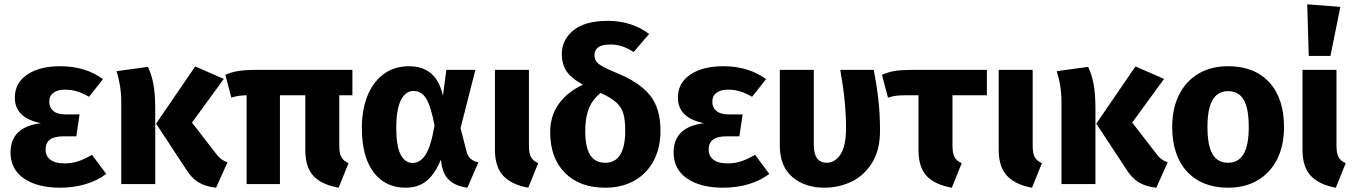

<svg xmlns="http://www.w3.org/2000/svg" viewBox="-20 -856 6303 893"><path d="M459 -488 394 -406Q364 -423 338 -431Q312 -439 281 -439Q248 -439 228.5 -424.5Q209 -410 209 -383Q209 -356 228 -340Q247 -324 283 -324H350L335 -222H276Q232 -222 212 -206.5Q192 -191 192 -160Q192 -130 214.5 -113Q237 -96 280 -96Q313 -96 342.5 -105.5Q372 -115 408 -136L474 -47Q433 -16 378 0.5Q323 17 258 17Q155 17 92 -25.5Q29 -68 29 -147Q29 -266 171 -283Q49 -307 49 -402Q49 -470 106.5 -509Q164 -548 260 -548Q377 -548 459 -488Z M873 -286 985 -141Q997 -125 1009 -116Q1021 -107 1038 -101L985 17Q936 12 902.5 -8.5Q869 -29 840 -77L706 -281L888 -547L1021 -489ZM702 -345V0H544V-382Q544 -455 522 -525L668 -545Q684 -512 693 -467Q702 -422 702 -345Z M1558 -413V-179Q1558 -143 1567.5 -125.5Q1577 -108 1601 -97L1555 17Q1476 3 1438 -37.5Q1400 -78 1400 -158V-413H1282V0H1127V-413Q1103 -412 1089 -410Q1075 -408 1056 -402L1028 -508Q1058 -521 1089.5 -526Q1121 -531 1176 -531H1619V-413Z M2040 -410 2056 -531H2191L2122 -260L2149 -155Q2155 -130 2168.5 -118Q2182 -106 2205 -101L2154 17Q2055 4 2037 -77L2030 -113Q2004 -48 1965 -15.5Q1926 17 1866 17Q1772 17 1717.5 -55Q1663 -127 1663 -261Q1663 -345 1689 -410Q1715 -475 1764.5 -511.5Q1814 -548 1882 -548Q2011 -548 2040 -410ZM1823 -261Q1823 -176 1843.5 -137Q1864 -98 1899 -98Q1934 -98 1959 -136Q1984 -174 2001 -272Q1984 -363 1962 -398Q1940 -433 1903 -433Q1866 -433 1844.5 -390Q1823 -347 1823 -261Z M2440 -179Q2440 -143 2449.5 -125.5Q2459 -108 2483 -97L2437 17Q2359 3 2320.5 -38.5Q2282 -80 2282 -159V-531H2440Z M3052 -248Q3052 -169 3020.5 -109Q2989 -49 2931 -16Q2873 17 2795 17Q2676 17 2607.5 -52Q2539 -121 2539 -241Q2539 -316 2578 -371.5Q2617 -427 2691 -462Q2634 -494 2613.5 -527Q2593 -560 2593 -604Q2593 -671 2647 -715Q2701 -759 2807 -759Q2918 -759 2999 -698L2927 -614Q2899 -632 2873.5 -640.5Q2848 -649 2818 -649Q2780 -649 2762.5 -636Q2745 -623 2745 -601Q2745 -584 2752 -572.5Q2759 -561 2780 -548.5Q2801 -536 2845 -518Q2954 -474 3003 -413Q3052 -352 3052 -248ZM2888 -249Q2888 -299 2879 -328.5Q2870 -358 2846 -380Q2822 -402 2773 -424Q2734 -391 2718 -349.5Q2702 -308 2702 -247Q2702 -172 2724.5 -135.5Q2747 -99 2795 -99Q2888 -99 2888 -249Z M3543 -488 3478 -406Q3448 -423 3422 -431Q3396 -439 3365 -439Q3332 -439 3312.5 -424.5Q3293 -410 3293 -383Q3293 -356 3312 -340Q3331 -324 3367 -324H3434L3419 -222H3360Q3316 -222 3296 -206.5Q3276 -191 3276 -160Q3276 -130 3298.5 -113Q3321 -96 3364 -96Q3397 -96 3426.5 -105.5Q3456 -115 3492 -136L3558 -47Q3517 -16 3462 0.5Q3407 17 3342 17Q3239 17 3176 -25.5Q3113 -68 3113 -147Q3113 -266 3255 -283Q3133 -307 3133 -402Q3133 -470 3190.5 -509Q3248 -548 3344 -548Q3461 -548 3543 -488Z M4073 -248Q4073 -158 4036 -98.5Q3999 -39 3940 -11Q3881 17 3814 17Q3724 17 3665.5 -32.5Q3607 -82 3607 -180V-531H3765V-183Q3765 -99 3825 -99Q3863 -99 3889 -137.5Q3915 -176 3915 -261Q3915 -383 3888 -531H4044Q4058 -458 4065.5 -391Q4073 -324 4073 -248Z M4410 -413V-179Q4410 -143 4419.5 -125.5Q4429 -108 4453 -97L4407 17Q4328 3 4290 -37.5Q4252 -78 4252 -158V-413H4204Q4167 -413 4150 -411Q4133 -409 4110 -402L4082 -508Q4111 -521 4141.5 -526Q4172 -531 4223 -531H4570V-413Z M4783 -179Q4783 -143 4792.5 -125.5Q4802 -108 4826 -97L4780 17Q4702 3 4663.5 -38.5Q4625 -80 4625 -159V-531H4783Z M5246 -286 5358 -141Q5370 -125 5382 -116Q5394 -107 5411 -101L5358 17Q5309 12 5275.5 -8.5Q5242 -29 5213 -77L5079 -281L5261 -547L5394 -489ZM5075 -345V0H4917V-382Q4917 -455 4895 -525L5041 -545Q5057 -512 5066 -467Q5075 -422 5075 -345Z M5952 -265Q5952 -180 5920.5 -116.5Q5889 -53 5830.5 -18Q5772 17 5692 17Q5571 17 5501.5 -57.5Q5432 -132 5432 -266Q5432 -351 5463.5 -414.5Q5495 -478 5553.5 -513Q5612 -548 5692 -548Q5814 -548 5883 -473.5Q5952 -399 5952 -265ZM5596 -266Q5596 -179 5619.5 -139Q5643 -99 5692 -99Q5740 -99 5764 -139.5Q5788 -180 5788 -265Q5788 -352 5764.5 -392Q5741 -432 5692 -432Q5644 -432 5620 -391.5Q5596 -351 5596 -266Z M6196 -179Q6196 -143 6205.5 -125.5Q6215 -108 6239 -97L6193 17Q6115 3 6076.5 -38.5Q6038 -80 6038 -159V-531H6196ZM6214 -824 6168 -596H6067L6060 -836Z"/></svg>

Font: FiraGOUPP
Style: Bold
Weight: 700
Designer: bBox Type
Foundry: bBox Type GmbH
Version: Version 1.001